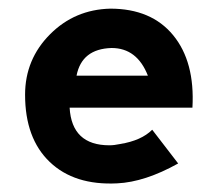

<svg xmlns="http://www.w3.org/2000/svg" viewBox="-20 -414 496 444"><path d="M425 -165H141Q146 -78 233 -78Q244 -78 258 -81Q307 -89 332 -114L392 -36Q315 7 251 10Q152 15 95 -39.5Q38 -94 38 -195Q38 -277 96 -335Q153 -392 235 -394Q330 -394 380.5 -332.5Q431 -271 425 -165ZM157 -239H322Q297 -303 238 -303Q169 -301 157 -239Z"/></svg>

Font: GFS Neohellenic Rg
Style: Bold
Weight: 700
Designer: Designed by Takis Katsoulidis and George D. Matthiopoulos.
Foundry: Designed by Takis Katsoulidis and George D. Matthiopoulos.
Version: Version 1.0